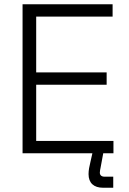

<svg xmlns="http://www.w3.org/2000/svg" viewBox="-20 -720 607 902"><path d="M86 0H414L405 40C400 61 396 79 396 98C396 140 421 162 464 162H512V110H471C457 110 449 103 449 91C449 82 451 77 453 65L465 0H513V-58H150V-322H481V-380H150V-642H509V-700H86Z"/></svg>

Font: Meta Space Light
Style: Regular
Weight: 300
Designer: Meta Pool / Florian Karsten
Foundry: Meta Pool / Florian Karsten
Version: Version 2.000;Glyphs 3.1.1 (3137)